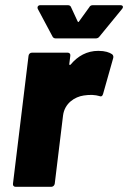

<svg xmlns="http://www.w3.org/2000/svg" viewBox="-20 -720 494 740"><path d="M364 -580 450 -685C457 -693 454 -700 444 -700H338C332 -700 327 -698 324 -692L285 -638C283 -634 281 -634 279 -638L254 -692C252 -698 247 -700 241 -700H135C127 -700 122 -693 126 -685L182 -580C184 -575 189 -572 194 -572H350C355 -572 361 -575 364 -580ZM247 -473 251 -505C252 -512 248 -517 241 -517H103C96 -517 91 -512 90 -505L30 -12C29 -5 33 0 40 0H178C184 0 190 -5 191 -12L223 -275C229 -322 268 -347 303 -352C327 -356 349 -354 362 -350C369 -347 374 -348 377 -357L416 -495C418 -501 417 -507 412 -511C402 -518 385 -524 359 -524C315 -524 280 -504 253 -472C250 -468 247 -469 247 -473Z"/></svg>

Font: Barlow ExtraBold
Style: Italic
Weight: 800
Italic angle: -7°
Designer: Jeremy Tribby
Foundry: Tribby Type
Version: Version 1.422;hotconv 1.0.109;makeotfexe 2.5.65596